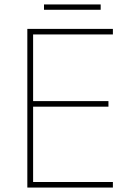

<svg xmlns="http://www.w3.org/2000/svg" viewBox="-20 -844 590 864"><path d="M433 -824H178V-800H433ZM488 0V-25H129V-364H468V-389H129V-689H488V-714H103V0Z"/></svg>

Font: Noto Sans Canadian Aboriginal Thin
Style: Regular
Weight: 100
Designer: Monotype Design Team, Typotheque's Kevin King
Foundry: Monotype Imaging Inc.
Version: Version 2.004